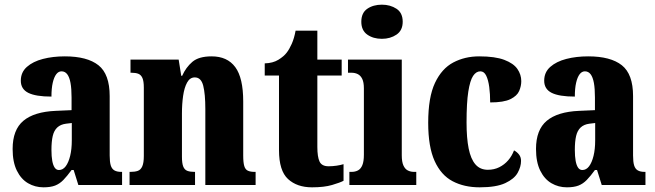

<svg xmlns="http://www.w3.org/2000/svg" viewBox="-20 -791 2801 821"><path d="M166 10Q130 10 100 -7.5Q70 -25 52 -61.5Q34 -98 34 -154Q34 -236 80 -274.5Q126 -313 218 -317L286 -320V-374Q286 -412 281.5 -436.5Q277 -461 267.5 -473.5Q258 -486 243 -486Q230 -486 220.5 -473.5Q211 -461 205.5 -437Q200 -413 200 -378Q133 -378 101 -394Q69 -410 69 -446Q69 -482 95 -505Q121 -528 163.5 -539Q206 -550 257 -550Q353 -550 401 -512Q449 -474 449 -380V-126Q449 -99 453.5 -84Q458 -69 469 -62.5Q480 -56 499 -56H502V0H315L295 -64H286Q267 -38 251 -21.5Q235 -5 215.5 2.5Q196 10 166 10ZM232 -64Q249 -64 261 -80Q273 -96 280 -124.5Q287 -153 287 -191V-265L262 -262Q239 -259 225 -246Q211 -233 205.5 -209.5Q200 -186 200 -150Q200 -122 203.5 -103Q207 -84 214 -74Q221 -64 232 -64Z M534 0V-56H538Q557 -56 569.5 -60.5Q582 -65 588.5 -80Q595 -95 595 -124V-416Q595 -444 589 -457.5Q583 -471 571.5 -475.5Q560 -480 542 -480H538V-536H744L755 -467H759Q775 -503 802.5 -526.5Q830 -550 885 -550Q952 -550 986 -504Q1020 -458 1020 -357V-126Q1020 -96 1024.5 -81Q1029 -66 1040 -61Q1051 -56 1069 -56H1073V0H858V-325Q858 -389 849 -424.5Q840 -460 813 -460Q792 -460 780 -438Q768 -416 763 -381Q758 -346 758 -306V-121Q758 -93 763.5 -79Q769 -65 781 -60.5Q793 -56 811 -56H814V0Z M1314 10Q1250 10 1211.5 -25.5Q1173 -61 1173 -149V-468H1112V-520Q1147 -521 1170.5 -535.5Q1194 -550 1206 -566Q1217 -580 1227.5 -603.5Q1238 -627 1244 -660H1337V-536H1441V-468H1337V-163Q1337 -120 1346.5 -100Q1356 -80 1385 -80Q1402 -80 1419 -82.5Q1436 -85 1449 -89V-18Q1434 -10 1400 0Q1366 10 1314 10Z M1474 0V-56H1483Q1499 -56 1511 -62.5Q1523 -69 1529.5 -85Q1536 -101 1536 -129V-413Q1536 -439 1529 -453.5Q1522 -468 1510 -474Q1498 -480 1483 -480H1468V-536H1698V-127Q1698 -99 1705 -83.5Q1712 -68 1724 -62Q1736 -56 1751 -56H1760V0ZM1613 -625Q1576 -625 1550.5 -643Q1525 -661 1525 -698Q1525 -736 1550.5 -753.5Q1576 -771 1613 -771Q1649 -771 1675.5 -753.5Q1702 -736 1702 -698Q1702 -661 1675.5 -643Q1649 -625 1613 -625Z M2031 10Q1965 10 1915.5 -16Q1866 -42 1838.5 -102.5Q1811 -163 1811 -266Q1811 -375 1840 -436.5Q1869 -498 1918.5 -524Q1968 -550 2029 -550Q2097 -550 2136.5 -535Q2176 -520 2192.5 -496Q2209 -472 2209 -444Q2209 -423 2200 -402Q2191 -381 2162.5 -367Q2134 -353 2076 -353Q2076 -389 2072 -419Q2068 -449 2059 -467.5Q2050 -486 2034 -486Q2016 -486 2003 -466.5Q1990 -447 1982.5 -399.5Q1975 -352 1975 -267Q1975 -201 1984 -156Q1993 -111 2013 -88Q2033 -65 2066 -65Q2093 -65 2115 -76Q2137 -87 2153 -105.5Q2169 -124 2178 -148Q2191 -141 2199.5 -130Q2208 -119 2208 -103Q2208 -78 2193.5 -52Q2179 -26 2140.5 -8Q2102 10 2031 10Z M2404 10Q2368 10 2338 -7.5Q2308 -25 2290 -61.5Q2272 -98 2272 -154Q2272 -236 2318 -274.5Q2364 -313 2456 -317L2524 -320V-374Q2524 -412 2519.5 -436.5Q2515 -461 2505.5 -473.5Q2496 -486 2481 -486Q2468 -486 2458.5 -473.5Q2449 -461 2443.5 -437Q2438 -413 2438 -378Q2371 -378 2339 -394Q2307 -410 2307 -446Q2307 -482 2333 -505Q2359 -528 2401.5 -539Q2444 -550 2495 -550Q2591 -550 2639 -512Q2687 -474 2687 -380V-126Q2687 -99 2691.5 -84Q2696 -69 2707 -62.5Q2718 -56 2737 -56H2740V0H2553L2533 -64H2524Q2505 -38 2489 -21.5Q2473 -5 2453.5 2.5Q2434 10 2404 10ZM2470 -64Q2487 -64 2499 -80Q2511 -96 2518 -124.5Q2525 -153 2525 -191V-265L2500 -262Q2477 -259 2463 -246Q2449 -233 2443.5 -209.5Q2438 -186 2438 -150Q2438 -122 2441.5 -103Q2445 -84 2452 -74Q2459 -64 2470 -64Z"/></svg>

Font: Noto Serif Khmer ExtraCondensed Black
Style: Regular
Weight: 900
Width: 2
Designer: Danh Hong and the Monotype Design Team
Foundry: Monotype Imaging Inc.
Version: Version 2.004